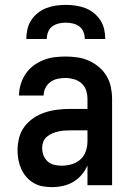

<svg xmlns="http://www.w3.org/2000/svg" viewBox="-20 -760 540 788"><path d="M193 8Q174 8 154.5 4.5Q135 1 118 -9Q101 -19 88 -34Q75 -49 67 -67Q59 -85 55.5 -104Q52 -123 52 -143Q52 -169 58.5 -194.5Q65 -220 81 -241Q97 -262 119 -276.5Q141 -291 166 -299Q191 -307 217 -310Q243 -313 269 -313H339V-354Q339 -372 333.5 -389Q328 -406 314.5 -418Q301 -430 283.5 -435Q266 -440 249 -440Q232 -440 216 -436.5Q200 -433 187 -423.5Q174 -414 166.5 -399Q159 -384 159 -368Q159 -368 159 -368Q159 -368 159 -368H58Q58 -368 58 -368Q58 -368 58 -368Q58 -391 65 -414Q72 -437 85 -456.5Q98 -476 116.5 -490Q135 -504 157 -513Q179 -522 202 -525Q225 -528 249 -528Q273 -528 297.5 -524.5Q322 -521 344.5 -511Q367 -501 386 -485Q405 -469 417.5 -448Q430 -427 435 -402.5Q440 -378 440 -354V0H339V-81Q330 -60 315 -42.5Q300 -25 280.5 -13.5Q261 -2 238.5 3Q216 8 193 8ZM233 -80Q254 -80 274.5 -86Q295 -92 310 -105.5Q325 -119 332 -139Q339 -159 339 -180V-225H269Q256 -225 243 -224Q230 -223 217.5 -220Q205 -217 193.5 -212Q182 -207 172 -198.5Q162 -190 157.5 -178Q153 -166 153 -153Q153 -137 158.5 -122.5Q164 -108 175.5 -97.5Q187 -87 202.5 -83.5Q218 -80 233 -80ZM88 -600Q88 -620 92.5 -640Q97 -660 108 -677Q119 -694 135.5 -707Q152 -720 170.5 -727Q189 -734 209.5 -737Q230 -740 250 -740Q270 -740 290.5 -737Q311 -734 329.5 -727Q348 -720 364.5 -707Q381 -694 392 -677Q403 -660 407.5 -640Q412 -620 412 -600H328Q328 -615 322.5 -629Q317 -643 305.5 -651.5Q294 -660 279.5 -663.5Q265 -667 250 -667Q235 -667 220.5 -663.5Q206 -660 194.5 -651.5Q183 -643 177.5 -629Q172 -615 172 -600Z"/></svg>

Font: Iosevka SS04 Semibold
Style: Regular
Weight: 600
Monospace: yes
Designer: Belleve Invis
Foundry: Belleve Invis
Version: Version 19.0.0; ttfautohint (v1.8.4)